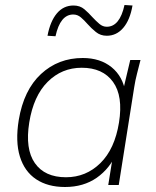

<svg xmlns="http://www.w3.org/2000/svg" viewBox="-20 -740 623 768"><path d="M240 8Q171 8 124.5 -23Q78 -54 59.5 -114Q41 -174 55 -260Q75 -380 144 -444Q213 -508 311 -508Q381 -508 426.5 -471Q472 -434 482 -369H470L501 -500H542Q535 -472 528 -445Q521 -418 517 -392L455 0H413L434 -131H448Q420 -66 367 -29Q314 8 240 8ZM244 -31Q324 -31 381.5 -87.5Q439 -144 456 -250Q473 -356 432 -412.5Q391 -469 307 -469Q227 -469 170.5 -412.5Q114 -356 97 -250Q80 -144 119.5 -87.5Q159 -31 244 -31ZM202 -595 170 -597Q181 -655 207.5 -686.5Q234 -718 274 -718Q300 -718 317.5 -703Q335 -688 350 -671Q364 -656 377.5 -644.5Q391 -633 407 -633Q459 -633 478 -720L510 -718Q500 -660 473 -628.5Q446 -597 407 -597Q382 -597 363.5 -612Q345 -627 330 -644Q317 -659 303.5 -670.5Q290 -682 273 -682Q221 -682 202 -595Z"/></svg>

Font: Mulish ExtraLight ExtraLight
Style: Italic
Weight: 250
Italic angle: -9°
Version: Version 3.603